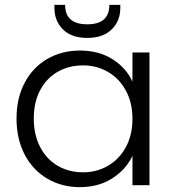

<svg xmlns="http://www.w3.org/2000/svg" viewBox="-20 -762 715 790"><path d="M48 -274Q48 -358 81.5 -421.5Q115 -485 174.5 -519.5Q234 -554 309 -554Q387 -554 443.5 -518Q500 -482 525 -426V-546H595V0H525V-121Q499 -65 442.5 -28.5Q386 8 308 8Q234 8 174.5 -27Q115 -62 81.5 -126Q48 -190 48 -274ZM525 -273Q525 -339 498 -389Q471 -439 424.5 -466Q378 -493 322 -493Q264 -493 218 -467Q172 -441 145.5 -391.5Q119 -342 119 -274Q119 -207 145.5 -156.5Q172 -106 218 -79.5Q264 -53 322 -53Q378 -53 424.5 -80Q471 -107 498 -157Q525 -207 525 -273ZM475 -729Q475 -676 439.5 -641Q404 -606 339 -606Q274 -606 239 -641Q204 -676 204 -729V-742H248Q248 -662 339 -662Q430 -662 430 -742H475Z"/></svg>

Font: A Bank Premium Light
Style: Regular
Weight: 300
Designer: Ninad Kale (Devanagari), Jonny Pinhorn (Latin), Htun Naung (Myanmar)
Foundry: Indian Type Foundry
Version: 4.004